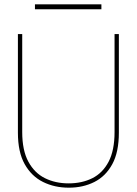

<svg xmlns="http://www.w3.org/2000/svg" viewBox="-20 -858 633 890"><path d="M299 12Q233 12 179.5 -14.5Q126 -41 94.5 -97Q63 -153 63 -243V-700H83V-246Q83 -161 111.5 -108.5Q140 -56 188.5 -32Q237 -8 298 -8Q360 -8 408 -32Q456 -56 483.5 -108.5Q511 -161 511 -246V-700H531V-243Q531 -153 500.5 -97Q470 -41 417.5 -14.5Q365 12 299 12ZM142 -815V-838H450V-815Z"/></svg>

Font: DM Sans 28pt Thin
Style: Regular
Weight: 250
Version: Version 4.004;gftools[0.9.30]